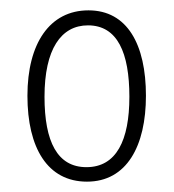

<svg xmlns="http://www.w3.org/2000/svg" viewBox="-20 -744 336 371"><path d="M262 -559C262 -658 226 -724 151 -724C76 -724 33 -660 33 -559C33 -458 72 -393 148 -393C225 -393 262 -462 262 -559ZM66 -557C66 -649 98 -695 150 -695C207 -695 230 -642 230 -557C230 -473 205 -421 147 -421C91 -421 66 -470 66 -557Z"/></svg>

Font: Noto Sans Ethiopic ExtraCondensed ExtraLight
Style: Regular
Weight: 200
Width: 2
Designer: Monotype Design Team
Foundry: Monotype Imaging Inc.
Version: Version 2.102